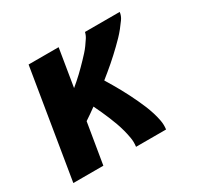

<svg xmlns="http://www.w3.org/2000/svg" viewBox="-120 -672 839 814"><g transform="rotate(-30 300.0 -265.0)"><path d="M21 0 108 -530H255L225 -347Q237 -357 248.5 -367Q260 -377 271 -387.5Q282 -398 293 -409Q304 -420 314.5 -431Q325 -442 335.5 -453.5Q346 -465 355 -477.5Q364 -490 372.5 -503Q381 -516 384 -530H554Q552 -512 541 -496.5Q530 -481 518 -466Q506 -451 493 -437.5Q480 -424 466.5 -411Q453 -398 439 -385Q425 -372 410.5 -359.5Q396 -347 381.5 -335Q367 -323 352 -311Q363 -293 373.5 -275Q384 -257 394 -239Q404 -221 413.5 -202Q423 -183 432 -164Q441 -145 449 -125.5Q457 -106 463.5 -85.5Q470 -65 474 -43.5Q478 -22 475 0H328Q331 -22 327.5 -43Q324 -64 318.5 -84.5Q313 -105 306 -124.5Q299 -144 291 -163Q283 -182 274.5 -201Q266 -220 257 -238Q243 -228 229 -218Q215 -208 201 -199L168 0Z"/></g></svg>

Font: Iosevka Curly Heavy Extended
Style: Italic
Weight: 900
Width: 7
Italic angle: -9°
Monospace: yes
Designer: Belleve Invis
Foundry: Belleve Invis
Version: Version 11.1.0; ttfautohint (v1.8.3)